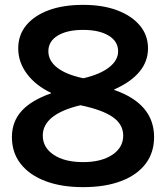

<svg xmlns="http://www.w3.org/2000/svg" viewBox="-20 -760 683 790"><path d="M322 10Q232 10 166.5 -15Q101 -40 65 -86Q29 -132 29 -196Q29 -259 68.5 -303Q108 -347 190 -376V-378Q127 -408 91 -456Q55 -504 55 -561Q55 -616 88 -656Q121 -696 180.5 -718Q240 -740 322 -740Q403 -740 462.5 -717.5Q522 -695 555.5 -655Q589 -615 589 -561Q589 -507 553.5 -464.5Q518 -422 450 -392V-390Q614 -333 614 -196Q614 -132 579 -86Q544 -40 478.5 -15Q413 10 322 10ZM322 -93Q397 -93 442 -123Q487 -153 487 -202Q487 -248 444.5 -278Q402 -308 311 -327Q156 -290 156 -202Q156 -153 201 -123Q246 -93 322 -93ZM323 -438Q392 -454 429 -483Q466 -512 466 -549Q466 -590 427 -613.5Q388 -637 322 -637Q256 -637 217.5 -613.5Q179 -590 179 -549Q179 -510 215.5 -481.5Q252 -453 323 -438Z"/></svg>

Font: M PLUS 2 SemiBold
Style: Regular
Weight: 600
Designer: Coji Morishita
Foundry: UNDERFOREST DESIGN
Version: Version 1.001